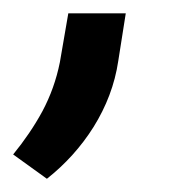

<svg xmlns="http://www.w3.org/2000/svg" viewBox="-75 -127 290 289"><path d="M103 -35.2 114.3 -106.9H27.8L15.1 -33.2C9.8 -6.8 1 17.6 -11.2 40.5C-23.4 63 -38.1 84.5 -55.2 105.5L-4.4 142.1C23.4 120.1 46.9 94.2 65.9 64C85 33.2 97.7 0.5 103 -35.2Z"/></svg>

Font: Roboto Condensed
Style: Italic
Weight: 400
Designer: Google
Version: Version 1.000;PS 001.000;hotconv 1.0.88;makeotf.lib2.5.64775